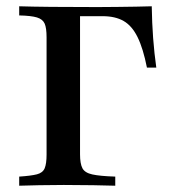

<svg xmlns="http://www.w3.org/2000/svg" viewBox="-20 -591 540 611"><path d="M41.1 0V-29Q79 -31.5 97.6 -36.3Q116.1 -41.1 122.2 -55.6Q128.2 -70.2 128.2 -98.4V-472.6Q128.2 -501.6 122.2 -515.7Q116.1 -529.8 97.6 -535.5Q79 -541.1 41.1 -541.9V-571Q119.4 -568.5 290.3 -568.5Q323.4 -568.5 354 -569Q384.7 -569.4 412.5 -569.8Q440.3 -570.2 462.9 -571Q463.7 -518.5 467.3 -469.8Q471 -421 477.4 -375.8H447.6Q435.5 -437.1 417.7 -473Q400 -508.9 373.4 -524.2Q346.8 -539.5 306.5 -539.5H234.7V-100Q234.7 -70.2 242.3 -55.6Q250 -41.1 273.8 -35.9Q297.6 -30.6 346.8 -29V0Q316.1 -0.8 277 -1.6Q237.9 -2.4 183.1 -2.4Q140.3 -2.4 104.4 -1.6Q68.5 -0.8 41.1 0Z"/></svg>

Font: Playfair 5pt SemiExpanded Light SemiBold
Style: Regular
Weight: 600
Version: Version 2.001;gftools[0.9.30]